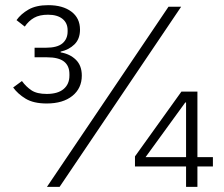

<svg xmlns="http://www.w3.org/2000/svg" viewBox="-20 -724 869 744"><path d="M157 -539Q202 -539 222 -556Q242 -573 242 -602V-607Q242 -635 222 -651Q202 -667 166 -667Q133 -667 112 -655Q91 -643 76 -621L44 -646Q61 -670 90.5 -687Q120 -704 167 -704Q223 -704 256.5 -679Q290 -654 290 -609Q290 -573 268.5 -552Q247 -531 215 -524V-521Q251 -515 274 -492.5Q297 -470 297 -431Q297 -382 260.5 -352.5Q224 -323 161 -323Q110 -323 79.5 -341.5Q49 -360 31 -385L65 -410Q81 -388 102 -374Q123 -360 161 -360Q204 -360 226.5 -379Q249 -398 249 -431V-437Q249 -469 228 -485.5Q207 -502 162 -502H114V-539ZM162 0 633 -698H682L211 0ZM701 0V-79H503V-118L683 -369H745V-115H805V-79H745V0ZM701 -327H698L544 -115H701Z"/></svg>

Font: IBM Plex Thai Light
Style: Regular
Weight: 300
Designer: Mike Abbink, Paul van der Laan, Pieter van Rosmalen, Ben Mitchell, Mark Frömberg
Foundry: Bold Monday
Version: Version 1.0